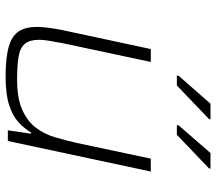

<svg xmlns="http://www.w3.org/2000/svg" viewBox="-63 -700 771 685"><g transform="rotate(90 322.5 -357.5)"><path d="M253 8Q185 8 146 -3.5Q107 -15 91.5 -39.5Q76 -64 76 -103Q76 -121 79 -144.5Q82 -168 87 -193L155 -510H201L135 -200Q130 -173 126 -150.5Q122 -128 122 -112Q122 -78 136 -61Q150 -44 181 -38.5Q212 -33 263 -33Q331 -33 372 -51.5Q413 -70 436 -100.5Q459 -131 470 -169Q481 -207 490 -246L546 -510H592L483 0H445L457 -83H453Q438 -58 415.5 -37.5Q393 -17 354.5 -4.5Q316 8 253 8ZM427 -603V-609L526 -723H581V-718L461 -603ZM250 -603V-609L350 -723H405V-718L285 -603Z"/></g></svg>

Font: Saira SemiExpanded ExtraLight
Style: Italic
Weight: 250
Width: 6
Italic angle: -12°
Designer: Hector Gatti with collaboration of the Omnibus-Type team
Foundry: Omnibus-Type
Version: Version 1.101